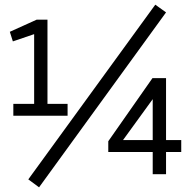

<svg xmlns="http://www.w3.org/2000/svg" viewBox="-20 -744 817 821"><path d="M37 -300H126V-598L35 -567L22 -608L137 -660H183V-300H269V-249H37ZM644 -724 690 -691 147 57 101 23ZM632 -410H690V-145H755V-94H690V1H633V-94H443V-140ZM633 -145V-320L506 -145Z"/></svg>

Font: Epunda Sans
Style: Regular
Weight: 400
Designer: Simon Atzbach
Foundry: typofactur
Version: Version 2.204; ttfautohint (v1.8.4.7-5d5b)